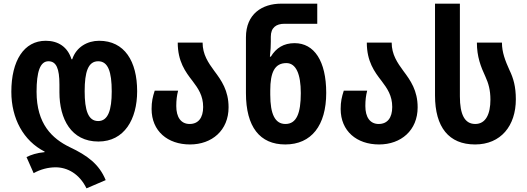

<svg xmlns="http://www.w3.org/2000/svg" viewBox="-20 -780 2883 1050"><path d="M453 250 558 205C522 117 457 70 362 25C265 -22 180 -102 180 -278C180 -387 199 -445 245 -445C288 -445 305 -405 305 -318V-275C305 -130 369 -6 518 -6C660 -6 730 -128 730 -281C730 -445 661 -557 522 -557C458 -557 397 -523 375 -456H371C350 -523 299 -557 230 -557C111 -557 42 -448 42 -278C42 -132 108 -10 224 49V52C181 56 149 67 125 79L164 167C201 146 244 135 284 135C348 135 414 170 453 250ZM517 -118C462 -118 443 -177 443 -281C443 -387 462 -445 517 -445C571 -445 591 -388 591 -280C591 -178 571 -118 517 -118Z M1019 10C1139 10 1230 -67 1230 -193C1230 -285 1191 -340 1152 -392C1119 -437 1088 -482 1088 -547H952C952 -444 994 -387 1033 -337C1064 -296 1091 -257 1091 -195C1091 -135 1064 -102 1017 -102C969 -102 944 -140 944 -200C944 -232 947 -257 954 -284H826C815 -250 809 -224 809 -184C809 -63 897 10 1019 10Z M1540 10C1683 10 1764 -94 1764 -272C1764 -447 1698 -544 1591 -544C1532 -544 1490 -518 1461 -470H1456C1460 -505 1461 -531 1461 -552V-579C1461 -629 1490 -650 1536 -650H1715V-760H1518C1414 -760 1325 -704 1325 -576V-271C1325 -86 1401 10 1540 10ZM1541 -102C1484 -102 1458 -156 1458 -262V-285C1458 -384 1482 -435 1546 -435C1599 -435 1625 -375 1625 -271C1625 -161 1602 -102 1541 -102Z M2053 10C2173 10 2264 -67 2264 -193C2264 -285 2225 -340 2186 -392C2153 -437 2122 -482 2122 -547H1986C1986 -444 2028 -387 2067 -337C2098 -296 2125 -257 2125 -195C2125 -135 2098 -102 2051 -102C2003 -102 1978 -140 1978 -200C1978 -232 1981 -257 1988 -284H1860C1849 -250 1843 -224 1843 -184C1843 -63 1931 10 2053 10Z M2578 10C2719 10 2801 -92 2801 -237C2801 -306 2788 -352 2766 -397C2743 -448 2725 -494 2725 -547H2588C2588 -470 2609 -416 2635 -360C2651 -325 2662 -288 2662 -235C2662 -157 2637 -102 2579 -102C2521 -102 2495 -154 2495 -253V-760H2359V-258C2359 -84 2435 10 2578 10Z"/></svg>

Font: Noto Sans Georgian Condensed Bold
Style: Regular
Weight: 700
Width: 3
Designer: Monotype Design Team, Akaki Razmadze
Foundry: Google LLC
Version: Version 2.005